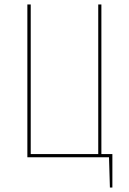

<svg xmlns="http://www.w3.org/2000/svg" viewBox="-20 -701 575 856"><path d="M481 -14V135H470L466 0H102V-681H117V-14H418V-681H432V-14Z"/></svg>

Font: Fira Sans Compressed Hair
Style: Regular
Weight: 100
Width: 1
Designer: bBox Type GmbH & Carrois Corporate GbR & Edenspiekermann AG
Foundry: bBox Type GmbH & Carrois Corporate GbR & Edenspiekermann AG
Version: Version 4.301